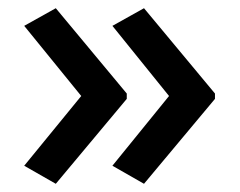

<svg xmlns="http://www.w3.org/2000/svg" viewBox="-20 -501 584 468"><path d="M504 -260 331 -53 254 -97 392 -267 254 -438 331 -481 504 -273ZM289 -260 116 -53 39 -97 178 -267 39 -438 116 -481 289 -273Z"/></svg>

Font: Noto Sans Nag Mundari Medium
Style: Regular
Weight: 500
Version: Version 1.000